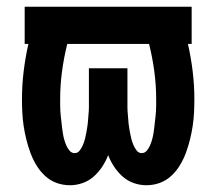

<svg xmlns="http://www.w3.org/2000/svg" viewBox="-20 -540 640 568"><path d="M187 8Q166 8 147 1Q128 -6 113 -20Q98 -34 87.5 -51.5Q77 -69 70 -88Q63 -107 58 -127Q53 -147 50 -167Q47 -187 46 -207Q45 -227 45 -247Q45 -288 50 -329Q55 -370 64 -410H53V-520H547V-410H536Q545 -370 550 -329Q555 -288 555 -247Q555 -227 554 -207Q553 -187 550 -167Q547 -147 542 -127Q537 -107 530 -88Q523 -69 512.5 -51.5Q502 -34 487 -20Q472 -6 453 1Q434 8 413 8Q394 8 375.5 1.5Q357 -5 342.5 -18Q328 -31 317.5 -47Q307 -63 300 -81Q293 -63 282.5 -47Q272 -31 257.5 -18Q243 -5 224.5 1.5Q206 8 187 8ZM201 -87Q210 -87 216 -95Q222 -103 225.5 -111.5Q229 -120 231.5 -129.5Q234 -139 235.5 -148Q237 -157 238.5 -166.5Q240 -176 240.5 -185Q241 -194 242 -203.5Q243 -213 243 -222.5Q243 -232 243 -241.5Q243 -251 243 -260V-338H357V-260Q357 -251 357 -241.5Q357 -232 357 -222.5Q357 -213 358 -203.5Q359 -194 359.5 -185Q360 -176 361.5 -166.5Q363 -157 364.5 -148Q366 -139 368.5 -129.5Q371 -120 374.5 -111.5Q378 -103 384 -95Q390 -87 399 -87Q408 -87 414 -94Q420 -101 423.5 -109Q427 -117 429.5 -125.5Q432 -134 433.5 -142.5Q435 -151 436 -159.5Q437 -168 438 -177Q439 -186 440 -194.5Q441 -203 441.5 -211.5Q442 -220 442 -229Q442 -238 442 -247Q442 -288 436.5 -329Q431 -370 421 -410H179Q169 -370 163.5 -329Q158 -288 158 -247Q158 -238 158 -229Q158 -220 158.5 -211.5Q159 -203 160 -194.5Q161 -186 162 -177Q163 -168 164 -159.5Q165 -151 166.5 -142.5Q168 -134 170.5 -125.5Q173 -117 176.5 -109Q180 -101 186 -94Q192 -87 201 -87Z"/></svg>

Font: Iosevka HT Extrabold Extended
Style: Regular
Weight: 800
Width: 7
Monospace: yes
Designer: Belleve Invis
Foundry: Belleve Invis
Version: Version 32.3.0; ttfautohint (v1.8.4)